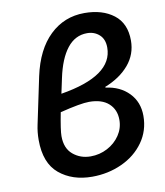

<svg xmlns="http://www.w3.org/2000/svg" viewBox="-88 -860 813 946"><g transform="rotate(-10 318.5 -387.5)"><path d="M68 -211Q68 -251 76 -287L125 -520Q153 -650 225 -719Q297 -788 398 -788Q488 -788 544.5 -744.5Q601 -701 601 -615Q601 -546 557 -494Q513 -442 437 -412V-408Q509 -399 553 -353.5Q597 -308 597 -239Q597 -165 556 -107.5Q515 -50 446 -18.5Q377 13 297 13Q198 13 133 -41Q68 -95 68 -211ZM477 -240Q477 -291 443 -322Q409 -353 345 -353Q303 -353 199 -327Q182 -240 182 -210Q182 -149 219 -118Q256 -87 307 -87Q352 -87 391 -107.5Q430 -128 453.5 -163Q477 -198 477 -240ZM480 -601Q480 -643 455 -665.5Q430 -688 394 -688Q334 -688 294 -637Q254 -586 234 -491L218 -416Q480 -459 480 -601Z"/></g></svg>

Font: Nebula Sans Semibold
Style: Regular
Weight: 600
Italic angle: -9°
Designer: Paul D. Hunt for Adobe (as Source Sans)
Foundry: Nebula Entertainment & Broadcasting LLC
Version: Version 1.010